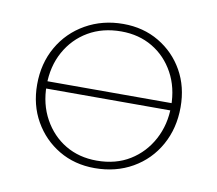

<svg xmlns="http://www.w3.org/2000/svg" viewBox="-56 -477 618 546"><g transform="rotate(10 253.5 -204.0)"><path d="M249 5Q191 5 145.5 -22Q100 -49 73.5 -95.5Q47 -142 47 -201Q47 -262 74.5 -310Q102 -358 150.5 -385.5Q199 -413 259 -413Q317 -413 362.5 -386Q408 -359 434 -313Q460 -267 460 -208Q460 -147 433 -98.5Q406 -50 358 -22.5Q310 5 249 5ZM251 -17Q306 -17 346.5 -42Q387 -67 410 -110Q433 -153 433 -206Q433 -260 410 -302Q387 -344 347.5 -367.5Q308 -391 257 -391Q203 -391 162 -367Q121 -343 97.5 -300.5Q74 -258 74 -203Q74 -149 97.5 -106.5Q121 -64 160.5 -40.5Q200 -17 251 -17ZM67 -194V-215H443V-194Z"/></g></svg>

Font: Ysabeau Office Thin
Style: Regular
Weight: 250
Designer: Christian Thalmann (Catharsis Fonts)
Version: Version 2.001;gftools[0.9.30]; featfreeze: tnum,lnum,ss02